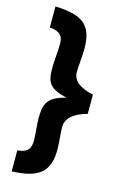

<svg xmlns="http://www.w3.org/2000/svg" viewBox="-134 -817 629 1006"><g transform="rotate(15 180.5 -314.0)"><path d="M102 -172C102 -143 109 -88 109 -55C109 -15 99 14 38 19V133C186 128 240 80 240 -38C240 -77 233 -134 233 -159C233 -205 269 -241 345 -261V-365C268 -383 233 -413 233 -459C233 -487 240 -549 240 -586C240 -715 184 -756 36 -761V-647C97 -642 110 -616 110 -576C110 -543 103 -477 103 -448C103 -368 117 -338 215 -314C117 -290 102 -252 102 -172Z"/></g></svg>

Font: RazerF5
Style: Bold
Weight: 700
Foundry: Razer Inc.
Version: Version 2